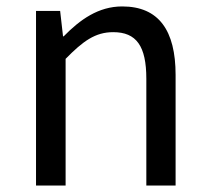

<svg xmlns="http://www.w3.org/2000/svg" viewBox="-20 -577 650 597"><path d="M92 0H184V-394C238 -449 276 -477 332 -477C404 -477 435 -434 435 -332V0H526V-344C526 -482 474 -557 360 -557C286 -557 229 -516 178 -464H176L167 -543H92Z"/></svg>

Font: Noto Sans CJK HK
Style: Regular
Weight: 400
Designer: Ryoko NISHIZUKA 西塚涼子 (kana, bopomofo & ideographs); Paul D. Hunt (Latin, Greek & Cyrillic); Sandoll Communications 산돌커뮤니
Foundry: Adobe
Version: Version 2.004;hotconv 1.0.118;makeotfexe 2.5.65603